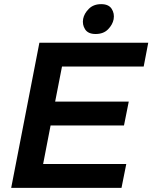

<svg xmlns="http://www.w3.org/2000/svg" viewBox="-20 -906 735 926"><path d="M34 0 170 -700H695L673 -585H279L246 -416H601L578 -301H224L188 -115H589L566 0ZM441 -742Q405 -742 390.5 -764.5Q376 -787 381 -815Q386 -841 408.5 -863.5Q431 -886 468 -886Q504 -886 518.5 -863.5Q533 -841 528 -813Q523 -787 501 -764.5Q479 -742 441 -742Z"/></svg>

Font: REM Medium
Style: Italic
Weight: 500
Italic angle: -11°
Designer: Octavio Pardo
Foundry: Ashler Design
Version: Version 1.005;gftools[0.9.28]